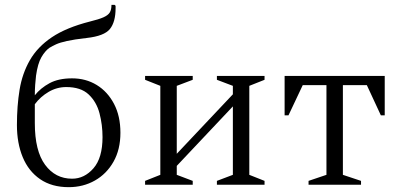

<svg xmlns="http://www.w3.org/2000/svg" viewBox="-20 -764 1642 794"><path d="M441 -744H454L458 -740V-730Q458 -673 434.5 -644Q411 -615 339 -607Q286 -601 257 -594.5Q228 -588 212.5 -581Q197 -574 184 -566Q166 -553 151 -527Q136 -501 129 -451Q127 -434 125.5 -413.5Q124 -393 124 -370Q148 -400 185 -420Q222 -440 278 -440Q335 -440 380 -412.5Q425 -385 451.5 -334.5Q478 -284 478 -215Q478 -146 449.5 -95.5Q421 -45 372.5 -17.5Q324 10 264 10Q194 10 146 -23Q98 -56 74 -114Q50 -172 50 -247Q50 -326 61 -393Q72 -460 103.5 -515Q135 -570 194.5 -610Q254 -650 352 -675Q389 -684 408 -692.5Q427 -701 434 -712.5Q441 -724 441 -744ZM124 -255Q124 -140 166.5 -82.5Q209 -25 278 -25Q329 -25 366.5 -68Q404 -111 404 -197Q404 -248 391.5 -295.5Q379 -343 346.5 -373.5Q314 -404 254 -404Q215 -404 181 -384Q147 -364 124 -333Z M643 -409 580 -434V-450H777V-434L711 -409V-128L943 -374V-409L877 -434V-450H1074V-434L1011 -409V-41L1074 -16V0H877V-16L943 -41V-324L711 -78V-41L777 -16V0H580V-16L643 -41Z M1157 -287V-450H1571V-287H1555L1497 -412H1398V-41L1473 -16V0H1256V-16L1330 -41V-412H1232L1173 -287Z"/></svg>

Font: Spectral Light
Style: Regular
Weight: 300
Designer: Jean-Baptiste Levee
Foundry: Production Type
Version: Version 2.001